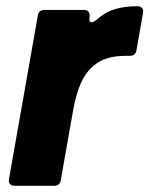

<svg xmlns="http://www.w3.org/2000/svg" viewBox="-20 -599 482 619"><path d="M27 0Q17 0 12 -6Q7 -12 9 -22L102 -549Q105 -567 123 -567H251Q261 -567 265.5 -561Q270 -555 269 -545V-544L268 -538Q268 -527 275 -527Q280 -527 290 -534Q317 -559 349 -569Q381 -579 423 -579Q433 -579 438 -573Q443 -567 441 -557L420 -437Q417 -419 399 -419H385Q320 -419 284 -389Q258 -368 241.5 -332.5Q225 -297 215 -239L176 -18Q173 0 155 0Z"/></svg>

Font: Open Sauce Two Black Italic
Style: Regular
Weight: 900
Italic angle: -10°
Designer: Alfredo Marco Pradil
Foundry: Creative Sauce Fz LLC
Version: Version 1.477